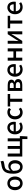

<svg xmlns="http://www.w3.org/2000/svg" viewBox="3080 -3942 1055 7255"><g transform="rotate(-90 3607.5 -314.5)"><path d="M308 14C444 14 566 -92 566 -275C566 -458 444 -564 308 -564C171 -564 48 -458 48 -275C48 -92 171 14 308 14ZM308 -82C221 -82 167 -158 167 -275C167 -391 221 -469 308 -469C394 -469 448 -391 448 -275C448 -158 394 -82 308 -82Z M935 14C1073 14 1182 -98 1182 -271C1182 -434 1089 -528 963 -528C896 -528 831 -498 785 -442C802 -644 870 -656 1041 -681C1087 -688 1130 -698 1159 -719L1137 -822C1102 -806 1079 -798 1017 -789C808 -759 671 -696 671 -337C671 -114 767 14 935 14ZM781 -351C832 -418 883 -441 931 -441C1015 -441 1063 -380 1063 -271C1063 -158 1011 -82 933 -82C834 -82 781 -164 781 -312Z M1320 0H1981V193H2080L2091 -18V-92H2009V-551H1894V-92H1719V-551H1609V-92H1433V-551H1320Z M2427 14C2498 14 2562 -11 2612 -45L2572 -118C2532 -92 2490 -77 2441 -77C2346 -77 2280 -140 2271 -245H2628C2631 -259 2634 -281 2634 -304C2634 -459 2555 -564 2409 -564C2281 -564 2158 -454 2158 -275C2158 -93 2276 14 2427 14ZM2270 -325C2281 -421 2342 -473 2411 -473C2491 -473 2534 -419 2534 -325Z M2987 14C3050 14 3115 -10 3166 -55L3118 -132C3085 -103 3044 -82 2998 -82C2907 -82 2843 -158 2843 -275C2843 -391 2909 -469 3002 -469C3039 -469 3070 -452 3100 -426L3157 -501C3117 -536 3066 -564 2996 -564C2851 -564 2724 -458 2724 -275C2724 -92 2838 14 2987 14Z M3389 0H3504V-458H3682V-551H3212V-458H3389Z M3798 0H4027C4153 0 4248 -47 4248 -158C4248 -235 4197 -273 4133 -288V-293C4192 -310 4225 -353 4225 -409C4225 -512 4137 -551 4016 -551H3798ZM3910 -325V-470H4007C4082 -470 4113 -444 4113 -397C4113 -353 4081 -325 4002 -325ZM3910 -80V-245H4012C4094 -245 4134 -214 4134 -165C4134 -112 4097 -80 4017 -80Z M4606 14C4677 14 4741 -11 4791 -45L4751 -118C4711 -92 4669 -77 4620 -77C4525 -77 4459 -140 4450 -245H4807C4810 -259 4813 -281 4813 -304C4813 -459 4734 -564 4588 -564C4460 -564 4337 -454 4337 -275C4337 -93 4455 14 4606 14ZM4449 -325C4460 -421 4521 -473 4590 -473C4670 -473 4713 -419 4713 -325Z M4942 0H5057V-234H5293V0H5409V-551H5293V-335H5057V-551H4942Z M5582 0H5688L5875 -289C5895 -321 5925 -372 5945 -406H5950C5945 -335 5938 -262 5938 -205V0H6050V-551H5944L5757 -262C5738 -229 5707 -178 5687 -145H5683C5687 -215 5694 -288 5694 -345V-551H5582Z M6344 0H6459V-458H6637V-551H6167V-458H6344Z M6966 14C7037 14 7101 -11 7151 -45L7111 -118C7071 -92 7029 -77 6980 -77C6885 -77 6819 -140 6810 -245H7167C7170 -259 7173 -281 7173 -304C7173 -459 7094 -564 6948 -564C6820 -564 6697 -454 6697 -275C6697 -93 6815 14 6966 14ZM6809 -325C6820 -421 6881 -473 6950 -473C7030 -473 7073 -419 7073 -325Z"/></g></svg>

Font: ChiuKong Gothic CL Medium
Style: Regular
Weight: 500
Designer: Ryoko NISHIZUKA 西塚涼子 (kana, bopomofo & ideographs); Paul D. Hunt (Latin, Greek & Cyrillic); Sandoll Communications 산돌커뮤니
Foundry: Adobe
Version: Version 1.300